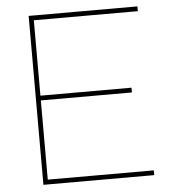

<svg xmlns="http://www.w3.org/2000/svg" viewBox="-51 -757 720 804"><g transform="rotate(-5 308.5 -355.0)"><path d="M564.9 -20V0H99.1V-710H556.2V-689.9H119.1V-373H502V-353H119.1V-20Z"/></g></svg>

Font: Rawline Thin
Style: Regular
Weight: 250
Designer: Matt McInerney, Pablo Impallari, Rodrigo Fuenzalida
Foundry: Matt McInerney, Pablo Impallari, Rodrigo Fuenzalida
Version: Version 4.020;PS 004.020;hotconv 1.0.88;makeotf.lib2.5.64775